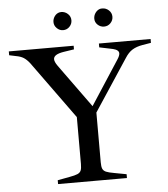

<svg xmlns="http://www.w3.org/2000/svg" viewBox="-57 -895 830 947"><g transform="rotate(-5 358.0 -422.0)"><path d="M709 -673V-654L667 -647Q637 -642 616.5 -629.5Q596 -617 579 -590L411 -335V-89Q411 -67 415.5 -56.5Q420 -46 432.5 -40.5Q445 -35 474 -30L533 -19V0H192V-19L251 -30Q279 -35 291.5 -40.5Q304 -46 308.5 -56.5Q313 -67 313 -89V-321L107 -606Q92 -625 77.5 -634Q63 -643 40 -647L7 -654V-673H328V-655L276 -647Q226 -639 226 -615Q226 -602 241 -581L395 -368L538 -588Q549 -605 549 -616Q549 -633 520 -640L453 -654V-673ZM272 -843Q275 -844 281 -844Q300 -844 314 -831Q328 -818 328 -799Q328 -781 315 -767.5Q302 -754 283 -754Q266 -754 252.5 -767Q239 -780 239 -798Q239 -813 248 -826Q257 -839 272 -843ZM474 -843Q477 -844 484 -844Q503 -844 517 -831Q531 -818 531 -799Q531 -781 518 -767.5Q505 -754 486 -754Q468 -754 454.5 -766.5Q441 -779 441 -797Q441 -813 450.5 -826Q460 -839 474 -843Z"/></g></svg>

Font: Ibarra Real Nova
Style: Regular
Weight: 400
Designer: Jose Maria Ribagorda & Octavio Pardo
Foundry: Jose Maria Ribagorda
Version: Version 1.014